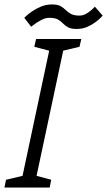

<svg xmlns="http://www.w3.org/2000/svg" viewBox="-63 -842 481 862"><path d="M27 0 169 -667H232L90 0ZM99 -667H179L167 -612L91 -632ZM-43 0 -36 -35 49 -55 37 0ZM80 0 92 -55 167 -35 160 0ZM210 -612 222 -667H302L294 -632ZM46 -762Q46 -762 55.5 -771Q65 -780 82.5 -792Q100 -804 122.5 -813Q145 -822 170 -822Q196 -822 209 -814.5Q222 -807 232 -797Q242 -787 255.5 -779.5Q269 -772 294 -772Q311 -772 327 -782Q343 -792 353 -802Q363 -812 363 -812L398 -772Q398 -772 389.5 -763Q381 -754 365 -742Q349 -730 328 -721Q307 -712 281 -712Q256 -712 242.5 -719.5Q229 -727 219.5 -737Q210 -747 197 -754.5Q184 -762 158 -762Q141 -762 122 -752Q103 -742 90 -732Q77 -722 77 -722Z"/></svg>

Font: Epunda Slab Light
Style: Italic
Weight: 300
Italic angle: -12°
Designer: Simon Atzbach
Foundry: typofactur
Version: Version 1.102